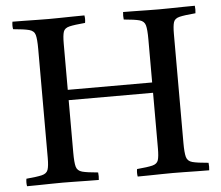

<svg xmlns="http://www.w3.org/2000/svg" viewBox="-51 -758 941 816"><g transform="rotate(-5 420.0 -350.0)"><path d="M32 1Q29 -14 32 -31Q78 -35 98.5 -40Q119 -45 124.5 -60.5Q130 -76 130 -111V-576Q130 -618 125 -636Q120 -654 99 -659.5Q78 -665 31 -669Q28 -684 31 -701Q51 -701 80.5 -700.5Q110 -700 139 -699.5Q168 -699 186 -699Q204 -699 232.5 -699.5Q261 -700 290.5 -700.5Q320 -701 338 -701Q341 -686 338 -669Q292 -665 271 -660Q250 -655 245 -639.5Q240 -624 240 -589V-392H600V-576Q600 -618 595 -636Q590 -654 570 -659.5Q550 -665 503 -669Q501 -684 503 -701Q522 -701 551 -700.5Q580 -700 609 -699.5Q638 -699 656 -699Q676 -699 704 -699.5Q732 -700 760.5 -700.5Q789 -701 809 -701Q811 -686 809 -669Q762 -665 741 -660Q720 -655 715 -639.5Q710 -624 710 -589V-124Q710 -83 715 -64.5Q720 -46 740.5 -40.5Q761 -35 809 -31Q811 -14 809 1Q788 1 759 0.5Q730 0 701.5 -0.5Q673 -1 654 -1Q636 -1 608 -0.5Q580 0 552 0.5Q524 1 504 1Q501 -14 504 -31Q550 -35 570 -40Q590 -45 595 -60.5Q600 -76 600 -111V-348H240V-124Q240 -82 245 -64Q250 -46 270.5 -40.5Q291 -35 338 -31Q340 -14 338 1Q318 1 289 0.5Q260 0 231.5 -0.5Q203 -1 184 -1Q166 -1 137.5 -0.5Q109 0 80.5 0.5Q52 1 32 1Z"/></g></svg>

Font: Tiro Gurmukhi
Style: Regular
Weight: 400
Designer: Gurmukhi: John Hudson & Fiona Ross. Latin: John Hudson.
Foundry: Tiro Typeworks Ltd.
Version: Version 1.52